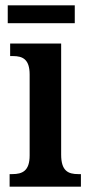

<svg xmlns="http://www.w3.org/2000/svg" viewBox="-20 -699 337 719"><path d="M9 -612H260V-679H9ZM16 0H283V-47H273C235 -47 209 -59 209 -120V-536H18V-489H29C65 -489 91 -477 91 -420V-117C91 -59 64 -47 26 -47H16Z"/></svg>

Font: Noto Serif Myanmar Condensed SemiBold
Style: Regular
Weight: 600
Width: 3
Designer: Ben Mitchell and the Monotype Design Team
Foundry: Monotype Imaging Inc.
Version: Version 2.106